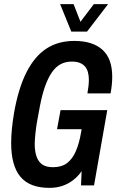

<svg xmlns="http://www.w3.org/2000/svg" viewBox="-20 -897 563 929"><path d="M219 12Q124 12 79 -41.5Q34 -95 34 -205Q34 -237 37.5 -273Q41 -309 48 -351Q69 -470 108 -547Q147 -624 204 -661.5Q261 -699 340 -699Q385 -699 419 -688Q453 -677 476.5 -655.5Q500 -634 511.5 -601.5Q523 -569 523 -525Q523 -507 521 -487Q519 -467 515 -445H403Q406 -463 408 -479.5Q410 -496 410 -510Q410 -531 405.5 -547.5Q401 -564 391 -575.5Q381 -587 365.5 -593Q350 -599 327 -599Q297 -599 273.5 -586.5Q250 -574 231.5 -547.5Q213 -521 198.5 -480.5Q184 -440 173 -383Q164 -337 159 -307Q154 -277 152 -257Q150 -237 149 -224.5Q148 -212 148 -201Q148 -162 158 -136.5Q168 -111 187 -99.5Q206 -88 236 -88Q278 -88 304 -107.5Q330 -127 346.5 -164.5Q363 -202 372 -255L375 -272H256L273 -364H499L435 0H372L375 -69Q358 -44 334 -25.5Q310 -7 281.5 2.5Q253 12 219 12ZM503 -877 401 -744H325L271 -877H336L384 -754H341L434 -877Z"/></svg>

Font: Archivo ExtraCondensed SemiBold
Style: Italic
Weight: 600
Width: 2
Italic angle: -10°
Designer: Hector Gatti
Foundry: Omnibus-Type
Version: Version 2.001